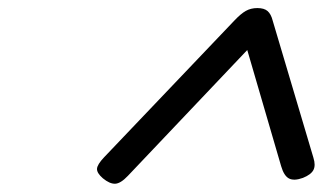

<svg xmlns="http://www.w3.org/2000/svg" viewBox="-20 -1020 803 476"><path d="M238 -630 561 -969Q577 -986 589.5 -993Q602 -1000 618 -1000Q635 -1000 643.5 -992.5Q652 -985 656 -969L757 -629Q763 -610 757 -598.5Q751 -587 731 -579Q709 -571 696.5 -577.5Q684 -584 677 -608L593 -896L297 -584Q279 -565 265.5 -564.5Q252 -564 235 -578Q220 -591 220.5 -601.5Q221 -612 238 -630Z"/></svg>

Font: Playwrite SK
Style: Regular
Weight: 400
Designer: Veronika Burian, José Scaglione
Foundry: TypeTogether
Version: Version 1.002